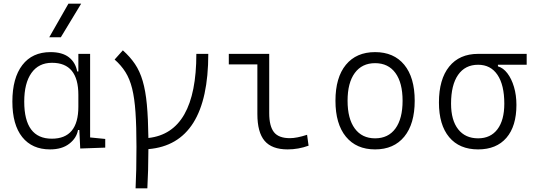

<svg xmlns="http://www.w3.org/2000/svg" viewBox="-20 -815 2970 1060"><path d="M256.3 9.8Q157.2 9.8 102.8 -58.3Q48.3 -126.5 48.3 -253.9Q48.3 -384.3 103.3 -455.8Q158.2 -527.3 258.8 -527.3Q323.7 -527.3 360.4 -498.8Q397 -470.2 406.2 -420.4H412.6V-517.6H477.5V-56.2L561 -47.9V0L422.9 4.9L418 -97.2H410.6Q402.8 -52.7 362.5 -21.5Q322.3 9.8 256.3 9.8ZM412.6 -226.1V-291.5Q412.6 -468.3 267.1 -468.3Q193.4 -468.3 153.6 -412.1Q113.8 -356 113.8 -253.9Q113.8 -49.3 266.1 -49.3Q412.6 -49.3 412.6 -226.1ZM252 -609.4 357.9 -794.9H428.2L315.9 -609.4Z M728.5 224.6Q731 176.8 732.2 119.4Q733.4 62 733.4 -4.9Q733.4 -117.2 728 -195.1Q722.7 -272.9 709.5 -326.2Q696.3 -379.4 672.6 -417Q648.9 -454.6 612.8 -486.3L658.2 -537.1Q698.2 -501.5 725.1 -461.7Q752 -421.9 767.8 -367.9Q783.7 -314 790.8 -237.8Q797.9 -161.6 799.3 -53.2Q1064 -82.5 1064 -517.6H1129.9Q1129.9 -19.5 799.3 8.3Q798.8 133.3 793.5 224.6Z M1567.9 9.8Q1481 9.8 1440.9 -37.4Q1400.9 -84.5 1400.9 -185.5V-459.5H1243.2V-517.6H1466.3V-190.4Q1466.3 -119.1 1492.2 -85.7Q1518.1 -52.2 1580.6 -52.2Q1618.2 -52.2 1675.3 -70.8L1683.6 -10.7Q1627.4 9.8 1567.9 9.8Z M2050.8 9.8Q1947.3 9.8 1889.6 -60.5Q1832 -130.9 1832 -258.8Q1832 -387.2 1889.6 -457.3Q1947.3 -527.3 2050.8 -527.3Q2154.3 -527.3 2211.9 -457.3Q2269.5 -387.2 2269.5 -258.8Q2269.5 -130.9 2211.9 -60.5Q2154.3 9.8 2050.8 9.8ZM2050.8 -51.3Q2123.5 -51.3 2163.1 -105.5Q2202.6 -159.7 2202.6 -258.8Q2202.6 -357.9 2163.1 -412.1Q2123.5 -466.3 2050.8 -466.3Q1978.5 -466.3 1938.7 -412.1Q1898.9 -357.9 1898.9 -258.8Q1898.9 -159.7 1938.7 -105.5Q1978.5 -51.3 2050.8 -51.3Z M2619.6 9.8Q2516.1 9.8 2459.7 -57.9Q2403.3 -125.5 2403.3 -249Q2403.3 -377.4 2460 -447.5Q2516.6 -517.6 2619.6 -517.6H2887.7V-457.5H2729V-448.7Q2758.3 -440.4 2781.2 -410.4Q2804.2 -380.4 2817.6 -335.2Q2831.1 -290 2831.1 -235.8Q2831.1 -118.2 2775.9 -54.2Q2720.7 9.8 2619.6 9.8ZM2619.6 -51.3Q2688.5 -51.3 2726.3 -101.3Q2764.2 -151.4 2764.2 -242.7Q2764.2 -345.7 2726.6 -401.6Q2689 -457.5 2619.6 -457.5Q2547.9 -457.5 2509 -401.6Q2470.2 -345.7 2470.2 -242.7Q2470.2 -151.4 2509.5 -101.3Q2548.8 -51.3 2619.6 -51.3Z"/></svg>

Font: Cascadia Code NF Light
Style: Regular
Weight: 300
Monospace: yes
Designer: Aaron Bell
Foundry: Saja Typeworks
Version: Version 2404.023; ttfautohint (v1.8.4)